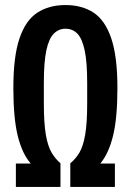

<svg xmlns="http://www.w3.org/2000/svg" viewBox="-20 -742 519 762"><path d="M43 0V-93H102Q68 -132 50.5 -202.5Q33 -273 33 -393Q33 -518 57.5 -590Q82 -662 128.5 -692Q175 -722 240 -722Q305 -722 351 -692Q397 -662 421.5 -590Q446 -518 446 -393Q446 -273 428.5 -202.5Q411 -132 378 -93H436V0H259V-94Q280 -111 295 -136Q310 -161 318 -207Q326 -253 326 -332V-413Q326 -496 316 -542.5Q306 -589 287 -608.5Q268 -628 240 -628Q213 -628 193.5 -608.5Q174 -589 164 -542.5Q154 -496 154 -413V-332Q154 -253 162 -207Q170 -161 185 -136Q200 -111 220 -94V0Z"/></svg>

Font: Special Gothic Condensed Medium
Style: Regular
Weight: 500
Width: 3
Designer: Alistair McCready
Foundry: Monolith
Version: Version 1.000; ttfautohint (v1.8.4.7-5d5b)